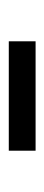

<svg xmlns="http://www.w3.org/2000/svg" viewBox="148 -523 101 437"><g transform="rotate(-90 198.5 -304.5)"><path d="M74 -274V-335H323V-274Z"/></g></svg>

Font: IBM Plex Thai Light
Style: Regular
Weight: 300
Designer: Mike Abbink, Paul van der Laan, Pieter van Rosmalen, Ben Mitchell, Mark Frömberg
Foundry: Bold Monday
Version: Version 1.0